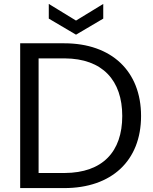

<svg xmlns="http://www.w3.org/2000/svg" viewBox="-20 -960 783 980"><path d="M700 -368C700 -597 549 -739 308 -739H83V0H308C549 0 700 -139 700 -368ZM177 -77V-662H310C504 -661 604 -549 604 -368C604 -186 504 -78 310 -77ZM229 -865 368 -783 507 -865V-940L368 -855L229 -940Z"/></svg>

Font: Malmofest
Style: Regular
Weight: 400
Designer: Jonny Pinhorn (Poppins), Kolossal
Version: Version 1.004;Glyphs 3.1.2 (3151)